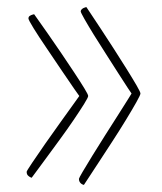

<svg xmlns="http://www.w3.org/2000/svg" viewBox="-20 -520 455 540"><path d="M216 0Q216 0 214 -0.5Q212 -1 209 -3Q206 -5 204 -8.5Q202 -12 202 -17Q202 -19 212.5 -37Q223 -55 240 -82.5Q257 -110 276 -140Q295 -170 312 -196.5Q329 -223 339.5 -240Q350 -257 350 -257Q350 -257 339.5 -272.5Q329 -288 313 -313.5Q297 -339 278.5 -367.5Q260 -396 244 -422Q228 -448 217.5 -466.5Q207 -485 207 -488Q207 -491 209.5 -493.5Q212 -496 215 -497.5Q218 -499 220.5 -499.5Q223 -500 223 -500Q223 -500 234 -483.5Q245 -467 262.5 -440.5Q280 -414 299 -384.5Q318 -355 335.5 -327Q353 -299 364 -280Q375 -261 375 -257Q375 -253 363.5 -232.5Q352 -212 334 -182.5Q316 -153 295.5 -121.5Q275 -90 257 -62.5Q239 -35 227.5 -17.5Q216 0 216 0ZM69 -20Q69 -20 65.5 -21.5Q62 -23 58.5 -26.5Q55 -30 55 -37Q55 -39 70 -61.5Q85 -84 107 -115.5Q129 -147 151 -177.5Q173 -208 188 -229Q203 -250 203 -250Q203 -250 188.5 -270.5Q174 -291 153 -322.5Q132 -354 110.5 -385.5Q89 -417 74.5 -440.5Q60 -464 60 -468Q60 -473 64 -475.5Q68 -478 72 -479Q76 -480 76 -480Q76 -480 87 -464.5Q98 -449 115.5 -424Q133 -399 152 -371Q171 -343 188.5 -316.5Q206 -290 217 -272Q228 -254 228 -250Q228 -246 216.5 -227.5Q205 -209 187 -182.5Q169 -156 148.5 -128Q128 -100 110 -75.5Q92 -51 80.5 -35.5Q69 -20 69 -20Z"/></svg>

Font: Yanone Kaffeesatz ExtraLight
Style: Regular
Weight: 200
Designer: Yanone (Cyrillic: Daniel Pouzeot, Huerta Tipografica, and Cyreal)
Foundry: Yanone
Version: Version 2.003